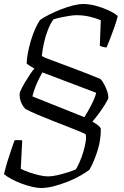

<svg xmlns="http://www.w3.org/2000/svg" viewBox="-36 -740 618 960"><path d="M169 200Q150 200 124.5 194Q99 188 72 178Q45 168 22 155.5Q-1 143 -16 131Q-7 94 2.5 63Q12 32 21 6.5Q30 -19 37 -39Q45 -39 55.5 -39.5Q66 -40 75 -38L68 104Q85 113 109.5 121.5Q134 130 159.5 136Q185 142 205 142Q224 142 250.5 136Q277 130 302 122Q327 114 343 107Q352 93 362.5 69Q373 45 381 18Q389 -9 392.5 -32.5Q396 -56 392 -69Q388 -72 364 -82Q340 -92 304 -106Q268 -120 228.5 -135.5Q189 -151 152.5 -166.5Q116 -182 91 -195Q80 -207 73 -220.5Q66 -234 63.5 -249.5Q61 -265 63 -278Q73 -302 87.5 -326Q102 -350 115 -369.5Q128 -389 136 -397Q122 -406 114.5 -410Q107 -414 97 -423Q98 -446 103.5 -475.5Q109 -505 118 -535.5Q127 -566 139 -593.5Q151 -621 164 -640Q182 -653 210 -667Q238 -681 268.5 -693Q299 -705 328.5 -712.5Q358 -720 380 -720Q409 -720 441.5 -711.5Q474 -703 504 -689.5Q534 -676 553 -660Q546 -632 535 -601.5Q524 -571 514 -545Q504 -519 497 -503Q485 -503 476 -506Q467 -509 463 -512L468 -639Q441 -650 411 -657Q381 -664 346 -664Q333 -664 312.5 -661Q292 -658 270.5 -653.5Q249 -649 231 -643Q216 -622 203.5 -590.5Q191 -559 183.5 -524Q176 -489 173 -460Q180 -455 206 -445Q232 -435 267.5 -422Q303 -409 341 -394.5Q379 -380 412.5 -367Q446 -354 466 -345Q477 -334 486.5 -315.5Q496 -297 501.5 -278.5Q507 -260 505 -246Q489 -215 467 -184.5Q445 -154 426 -132Q446 -120 455.5 -112.5Q465 -105 468 -97Q469 -43 452 12Q435 67 411 109Q395 121 368 137Q341 153 306 167Q271 181 235.5 190.5Q200 200 169 200ZM386 -154Q403 -181 421 -216Q439 -251 445 -276L176 -378Q171 -369 161 -350Q151 -331 141.5 -307Q132 -283 126 -258Z"/></svg>

Font: Texturina 12pt ExtraLight
Style: Italic
Weight: 250
Italic angle: -11°
Designer: Guillermo Torres Carreño
Foundry: Omnibus-Type
Version: Version 1.002